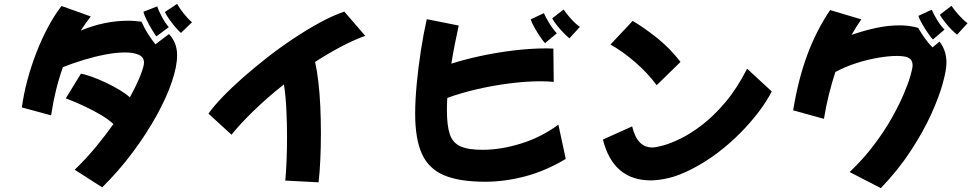

<svg xmlns="http://www.w3.org/2000/svg" viewBox="-20 -889 5040 992"><path d="M915 -719Q905 -727 888 -746.5Q871 -766 855 -788.5Q839 -811 832 -827L895 -869Q907 -847 928.5 -820Q950 -793 972 -774ZM93 -334Q102 -402 121.5 -475Q141 -548 168.5 -618.5Q196 -689 229 -750.5Q262 -812 298 -858L449 -804Q422 -769 397 -731Q520 -782 643 -782Q661 -782 678 -780.5Q695 -779 711 -777Q726 -743 745.5 -712.5Q765 -682 783 -660L853 -713Q873 -692 884 -665Q895 -638 895 -603Q895 -546 867.5 -465Q840 -384 788.5 -291Q737 -198 666 -102.5Q595 -7 508 79L366 -12Q426 -70 475.5 -130Q525 -190 566 -248Q542 -271 503.5 -294Q465 -317 417.5 -339.5Q370 -362 320 -381L398 -508Q423 -504 457 -491.5Q491 -479 528 -461.5Q565 -444 597.5 -424.5Q630 -405 651 -386Q687 -452 705.5 -499.5Q724 -547 724 -565Q724 -594 697 -606Q670 -618 626 -618Q581 -618 525.5 -607.5Q470 -597 412.5 -579.5Q355 -562 305 -542Q264 -427 244 -293ZM788 -701Q780 -711 765.5 -735Q751 -759 738 -785Q725 -811 721 -828L792 -856Q800 -833 816.5 -802Q833 -771 852 -749Z M1176 -193 1057 -302Q1084 -340 1129.5 -387.5Q1175 -435 1234 -487Q1293 -539 1359.5 -591Q1426 -643 1496 -689.5Q1566 -736 1633 -772.5Q1700 -809 1759 -829L1867 -704Q1802 -680 1736.5 -645Q1671 -610 1608 -569Q1618 -525 1625 -465Q1632 -405 1635 -337Q1638 -269 1638 -200Q1638 -130 1635 -64.5Q1632 1 1626 53L1454 44Q1458 2 1460.5 -57Q1463 -116 1463 -181Q1463 -252 1459.5 -323.5Q1456 -395 1447 -453Q1361 -385 1290.5 -316.5Q1220 -248 1176 -193Z M2922 -691Q2912 -699 2893.5 -717.5Q2875 -736 2858 -757.5Q2841 -779 2833 -794L2892 -840Q2906 -819 2929 -793Q2952 -767 2976 -750ZM2796 -666Q2787 -675 2771.5 -698Q2756 -721 2741.5 -746.5Q2727 -772 2722 -789L2790 -821Q2800 -798 2818.5 -768Q2837 -738 2857 -717ZM2487 50Q2352 50 2273 16Q2194 -18 2159.5 -95Q2125 -172 2125 -302Q2125 -370 2133 -455Q2141 -540 2154.5 -627.5Q2168 -715 2185 -790L2350 -757Q2340 -711 2330 -661Q2320 -611 2312 -560Q2377 -581 2459.5 -599Q2542 -617 2631.5 -628Q2721 -639 2805 -639Q2813 -639 2822 -638.5Q2831 -638 2839 -638L2841 -466Q2808 -469 2771 -469Q2698 -469 2612 -458Q2526 -447 2442.5 -427.5Q2359 -408 2291 -383Q2289 -350 2289 -321Q2289 -240 2304 -195.5Q2319 -151 2358.5 -133Q2398 -115 2473 -115Q2568 -115 2672.5 -147.5Q2777 -180 2865 -245L2903 -68Q2800 -6 2694 22Q2588 50 2487 50Z M3373 -449Q3324 -514 3261.5 -568Q3199 -622 3134 -659L3249 -781Q3311 -744 3376 -692Q3441 -640 3496 -569ZM3561 -19Q3488 19 3434 31Q3380 43 3343 43Q3148 43 3095 -168L3246 -236Q3260 -179 3286 -153Q3312 -127 3351 -127Q3367 -127 3405 -137Q3443 -147 3495.5 -172.5Q3548 -198 3608 -244Q3668 -290 3728 -361Q3788 -432 3840 -534L3967 -417V-416Q3943 -368 3901.5 -313Q3860 -258 3806.5 -203.5Q3753 -149 3690.5 -101.5Q3628 -54 3561 -19Z M4925 -710Q4915 -717 4896.5 -735.5Q4878 -754 4861 -776Q4844 -798 4836 -813L4896 -859Q4910 -838 4933 -812Q4956 -786 4979 -769ZM4800 -685Q4791 -694 4775 -717Q4759 -740 4744.5 -765.5Q4730 -791 4725 -807L4794 -839Q4803 -817 4821.5 -786.5Q4840 -756 4860 -736ZM4078 -319Q4104 -479 4151 -605.5Q4198 -732 4269 -837L4430 -789Q4403 -750 4380 -709Q4444 -731 4506 -744.5Q4568 -758 4629 -758Q4679 -758 4724 -745Q4740 -717 4759 -690.5Q4778 -664 4798 -644L4834 -674Q4851 -653 4860.5 -625.5Q4870 -598 4870 -565Q4870 -528 4851 -458.5Q4832 -389 4791.5 -299.5Q4751 -210 4686.5 -111Q4622 -12 4531 83L4370 0Q4441 -68 4495 -139.5Q4549 -211 4587 -278.5Q4625 -346 4649 -402.5Q4673 -459 4684 -498Q4695 -537 4695 -550Q4695 -573 4683.5 -583.5Q4672 -594 4653.5 -597Q4635 -600 4614 -600Q4574 -600 4519.5 -591Q4465 -582 4406.5 -563.5Q4348 -545 4296 -517Q4278 -462 4263 -402Q4248 -342 4237 -275Z"/></svg>

Font: Mochiy Pop One
Style: Regular
Weight: 400
Designer: FONTDASU
Foundry: FONTDASU / Google Inc. / Adobe
Version: Version 2.000